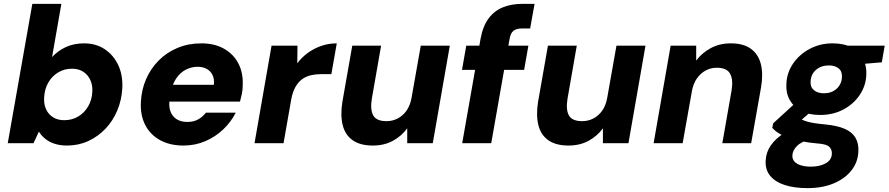

<svg xmlns="http://www.w3.org/2000/svg" viewBox="-20 -740 4591 992"><path d="M326 12Q290 12 261.5 2.5Q233 -7 213 -23.5Q193 -40 181 -60L153 0H20L147 -720H297L249 -445Q278 -477 319.5 -496.5Q361 -516 414 -516Q476 -516 521.5 -485.5Q567 -455 591 -403.5Q615 -352 612 -286Q609 -225 586.5 -170.5Q564 -116 525 -75Q486 -34 435.5 -11Q385 12 326 12ZM312 -119Q352 -119 384 -138Q416 -157 435.5 -190.5Q455 -224 457 -266Q459 -300 446.5 -327Q434 -354 410 -369.5Q386 -385 352 -385Q312 -385 280 -365.5Q248 -346 229 -312.5Q210 -279 208 -235Q206 -201 218.5 -174.5Q231 -148 255 -133.5Q279 -119 312 -119Z M928 12Q858 12 807 -16Q756 -44 730 -95Q704 -146 708 -214Q711 -276 734.5 -330.5Q758 -385 799.5 -427Q841 -469 897 -492.5Q953 -516 1020 -516Q1089 -516 1138 -488Q1187 -460 1212 -411.5Q1237 -363 1234 -299Q1234 -276 1229.5 -254.5Q1225 -233 1220 -215H812L828 -302H1085Q1088 -332 1078 -352.5Q1068 -373 1048 -384Q1028 -395 1001 -395Q969 -395 940 -380Q911 -365 890.5 -335Q870 -305 862 -259L857 -229Q851 -195 859.5 -168Q868 -141 890.5 -125.5Q913 -110 948 -110Q981 -110 1004.5 -123.5Q1028 -137 1044 -158H1198Q1174 -110 1133.5 -71.5Q1093 -33 1040.5 -10.5Q988 12 928 12Z M1295 0 1383 -504H1517L1516 -413Q1540 -445 1571.5 -467.5Q1603 -490 1640.5 -503Q1678 -516 1720 -516L1692 -357H1641Q1612 -357 1586 -351Q1560 -345 1540 -330Q1520 -315 1506 -290Q1492 -265 1485 -228L1445 0Z M1906 12Q1841 12 1802 -15.5Q1763 -43 1750.5 -94Q1738 -145 1749 -214L1800 -504H1949L1901 -229Q1892 -173 1908.5 -143.5Q1925 -114 1977 -114Q2008 -114 2035 -128Q2062 -142 2080.5 -168.5Q2099 -195 2106 -233L2154 -504H2304L2216 0H2084V-77Q2055 -37 2010 -12.5Q1965 12 1906 12Z M2368 0 2463 -540Q2475 -606 2505 -645.5Q2535 -685 2579 -702.5Q2623 -720 2678 -720H2742L2719 -593H2679Q2648 -593 2633 -581Q2618 -569 2613 -540L2518 0ZM2367 -379 2389 -504H2710L2688 -379Z M2917 12Q2852 12 2813 -15.5Q2774 -43 2761.5 -94Q2749 -145 2760 -214L2811 -504H2960L2912 -229Q2903 -173 2919.5 -143.5Q2936 -114 2988 -114Q3019 -114 3046 -128Q3073 -142 3091.5 -168.5Q3110 -195 3117 -233L3165 -504H3315L3227 0H3095V-77Q3066 -37 3021 -12.5Q2976 12 2917 12Z M3357 0 3445 -504H3577V-427Q3607 -467 3652.5 -491.5Q3698 -516 3756 -516Q3821 -516 3859.5 -488Q3898 -460 3911 -409Q3924 -358 3912 -288L3861 0H3712L3760 -274Q3769 -329 3752 -359.5Q3735 -390 3683 -390Q3652 -390 3625.5 -375.5Q3599 -361 3580.5 -334.5Q3562 -308 3555 -270L3507 0Z M4152 232Q4084 232 4034.5 216Q3985 200 3959 168Q3933 136 3936 89Q3938 46 3963 10.5Q3988 -25 4032.5 -53Q4077 -81 4137 -100L4173 -23Q4121 -9 4098 14Q4075 37 4074 63Q4073 82 4085 95Q4097 108 4119 114.5Q4141 121 4170 121Q4214 121 4245 104.5Q4276 88 4278 55Q4279 32 4264 18Q4249 4 4201 1Q4155 -3 4117.5 -11Q4080 -19 4051 -29.5Q4022 -40 4001.5 -53Q3981 -66 3970 -80L3975 -103L4105 -222L4202 -190L4045 -56L4105 -133Q4115 -126 4125.5 -121Q4136 -116 4151.5 -111.5Q4167 -107 4189.5 -103.5Q4212 -100 4245 -97Q4306 -91 4344 -74.5Q4382 -58 4399.5 -29Q4417 0 4415 42Q4413 97 4379.5 140Q4346 183 4287.5 207.5Q4229 232 4152 232ZM4217 -146Q4159 -146 4119.5 -167Q4080 -188 4060 -224Q4040 -260 4043 -306Q4045 -364 4077.5 -411.5Q4110 -459 4163.5 -487.5Q4217 -516 4282 -516Q4341 -516 4380.5 -494.5Q4420 -473 4439 -437Q4458 -401 4456 -355Q4454 -297 4422 -249.5Q4390 -202 4337 -174Q4284 -146 4217 -146ZM4237 -258Q4276 -258 4302 -281Q4328 -304 4330 -341Q4332 -371 4313 -386.5Q4294 -402 4263 -402Q4223 -402 4196.5 -379.5Q4170 -357 4168 -319Q4166 -290 4185.5 -274Q4205 -258 4237 -258ZM4347 -402 4343 -504H4551L4536 -418Z"/></svg>

Font: DM Sans Black
Style: Italic
Weight: 900
Italic angle: -10°
Designer: Colophon Foundry, Jonny Pinhorn
Foundry: Colophon Foundry
Version: Version 4.004;gftools[0.9.30]